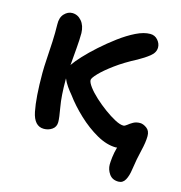

<svg xmlns="http://www.w3.org/2000/svg" viewBox="-100 -603 793 842"><g transform="rotate(15 296.5 -182.0)"><path d="M136 10Q92 10 79.5 -52Q67 -114 67 -225Q67 -252 69.5 -289.5Q72 -327 74 -368.5Q76 -410 75 -448Q74 -479 90 -496Q106 -513 126 -513Q151 -513 168.5 -492.5Q186 -472 187 -438Q187 -408 183.5 -368Q180 -328 177 -290Q178 -292 180 -295Q190 -310 214.5 -336.5Q239 -363 272.5 -393Q306 -423 343 -450.5Q380 -478 415.5 -495.5Q451 -513 480 -513Q501 -513 514.5 -497.5Q528 -482 528 -464Q528 -441 506 -423.5Q484 -406 455 -390Q401 -362 361.5 -333Q322 -304 300.5 -281.5Q279 -259 279 -250Q279 -239 293.5 -219.5Q308 -200 331.5 -178.5Q355 -157 381 -138Q407 -119 430.5 -106.5Q454 -94 469 -94Q476 -94 485 -101.5Q494 -109 507 -116.5Q520 -124 538 -124Q552 -124 568 -112.5Q584 -101 584 -77Q584 -49 574 -8.5Q564 32 557 81Q553 111 542.5 130Q532 149 512 149Q484 149 470 129Q456 109 456 86Q456 74 458.5 52.5Q461 31 468 6L463 7Q421 7 375 -19Q329 -45 287 -84.5Q245 -124 215 -165Q203 -179 191.5 -195.5Q180 -212 173 -229V-225Q173 -149 181.5 -101.5Q190 -54 190 -35Q190 -13 173.5 -1.5Q157 10 136 10Z"/></g></svg>

Font: Shantell Sans Normal
Style: Regular
Weight: 500
Designer: Stephen Nixon, Anya Danilova, Shantell Martin
Foundry: Arrow Type
Version: Version 1.009;[a7da0bfa3]